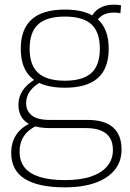

<svg xmlns="http://www.w3.org/2000/svg" viewBox="-20 -583 556 823"><path d="M257 220Q144 220 86 183.5Q28 147 28 72Q28 44 37 19.5Q46 -5 66 -25Q86 -45 118 -59L148 -49Q117 -36 98.5 -18.5Q80 -1 72 20.5Q64 42 64 66Q64 108 85.5 135Q107 162 150.5 175.5Q194 189 258 189Q325 189 370.5 173.5Q416 158 440 129Q464 100 464 60Q464 28 451 7.5Q438 -13 412.5 -23.5Q387 -34 348 -34H193Q148 -34 118 -45.5Q88 -57 73.5 -79.5Q59 -102 59 -133Q59 -167 76.5 -194Q94 -221 130 -243L154 -231Q124 -214 108 -191.5Q92 -169 92 -140Q92 -108 116 -88.5Q140 -69 193 -69H355Q428 -69 464.5 -37Q501 -5 501 58Q501 109 472 145Q443 181 389 200.5Q335 220 257 220ZM258 -207Q163 -207 116 -248.5Q69 -290 69 -374Q69 -458 116 -500Q163 -542 258 -542Q353 -542 399.5 -500Q446 -458 446 -374Q446 -290 399.5 -248.5Q353 -207 258 -207ZM258 -237Q335 -237 371.5 -270Q408 -303 408 -374Q408 -446 371.5 -479Q335 -512 258 -512Q181 -512 144 -479Q107 -446 107 -374Q107 -303 144 -270Q181 -237 258 -237ZM388 -481 369 -504Q381 -533 406.5 -548Q432 -563 467 -563Q476 -563 483 -562.5Q490 -562 499 -560L496 -526Q489 -528 482 -528.5Q475 -529 467 -529Q439 -529 419.5 -517.5Q400 -506 388 -481Z"/></svg>

Font: Georama ExtraLight
Style: Regular
Weight: 250
Version: Version 1.001